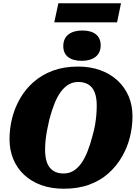

<svg xmlns="http://www.w3.org/2000/svg" viewBox="-20 -1134 855 1171"><path d="M369 17Q293 17 232 -5Q171 -27 127.5 -67.5Q84 -108 61 -163.5Q38 -219 38 -285Q38 -350 54 -413.5Q70 -477 102.5 -533.5Q135 -590 185 -634Q235 -678 302.5 -703Q370 -728 456 -728Q532 -728 593 -705.5Q654 -683 697.5 -642.5Q741 -602 764.5 -547Q788 -492 788 -425Q788 -360 772 -296.5Q756 -233 723 -176.5Q690 -120 640.5 -76Q591 -32 523.5 -7.5Q456 17 369 17ZM457 -634Q425 -634 398.5 -618.5Q372 -603 350.5 -573.5Q329 -544 312 -501.5Q295 -459 281 -405Q273 -371 267 -339.5Q261 -308 258 -278Q255 -248 255 -221Q255 -185 262 -157.5Q269 -130 283.5 -112Q298 -94 319 -85Q340 -76 368 -76Q401 -76 427 -91.5Q453 -107 474.5 -136.5Q496 -166 513 -208.5Q530 -251 544 -305Q554 -339 559.5 -371Q565 -403 567.5 -432.5Q570 -462 570 -489Q570 -526 563 -553Q556 -580 542 -598Q528 -616 506.5 -625Q485 -634 457 -634ZM478 -763Q532 -763 563 -787.5Q594 -812 594 -858Q594 -902 564.5 -925Q535 -948 482 -948Q428 -948 397 -923.5Q366 -899 366 -853Q366 -809 395.5 -786Q425 -763 478 -763ZM336 -1114H718L694 -998H311Z"/></svg>

Font: Roboto Serif ExtraBold
Style: Italic
Weight: 800
Italic angle: -10°
Version: Version 1.007